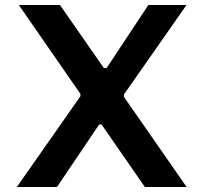

<svg xmlns="http://www.w3.org/2000/svg" viewBox="-20 -750 818 770"><path d="M55.5 -730 302.5 -373.5V-364L47.5 0H208.5L377.5 -250.5H387.5L561 0H728.5L477 -361.5V-371L728 -730H575L407.5 -477H396.5L220.5 -730Z"/></svg>

Font: Monaspace Neon Wide
Style: Bold
Weight: 700
Width: 7
Designer: Riley Cran & the Lettermatic Team
Foundry: Lettermatic
Version: Version 1.000 (Monaspace Neon)